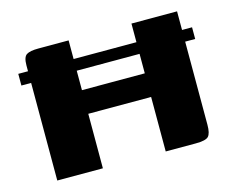

<svg xmlns="http://www.w3.org/2000/svg" viewBox="-73 -563 815 667"><g transform="rotate(-15 335.0 -230.0)"><path d="M57 0V-414Q57 -444 69.5 -452Q82 -460 112 -460H221V-281H447V-460H611V-52Q611 -21 601 -10.5Q591 0 555 0H447V-196H221V0ZM22 -393H647V-351H22Z"/></g></svg>

Font: r_Genos
Style: Bold
Weight: 700
Designer: Robert E. Leuschke
Foundry: Robert E. Leuschke
Version: Version 2.000;June 29, 2024;FontCreator 14.0.0.2814 32-bit